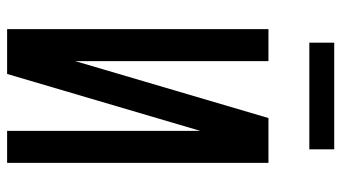

<svg xmlns="http://www.w3.org/2000/svg" viewBox="-230 -730 960 540"><g transform="rotate(90 250.0 -460.0)"><path d="M62 0V-735H152V-192L312 -735H438V0H348V-543L188 0ZM100 -850V-920H400V-850Z"/></g></svg>

Font: Iosevka SS18 Medium
Style: Regular
Weight: 500
Monospace: yes
Designer: Belleve Invis
Foundry: Belleve Invis
Version: Version 25.1.1; ttfautohint (v1.8.4)